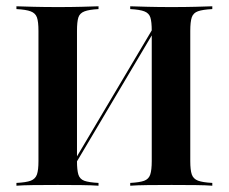

<svg xmlns="http://www.w3.org/2000/svg" viewBox="-20 -591 728 611"><path d="M202.4 -39.5 201.6 -54 480.6 -524.2 481.5 -509.7ZM394.4 0V-8.9Q424.2 -10.5 438.7 -15.7Q453.2 -21 458.1 -35.5Q462.9 -50 462.9 -78.2V-492.7Q462.9 -521.8 458.5 -535.5Q454 -549.2 439.5 -554.8Q425 -560.5 394.4 -562.1V-571Q415.3 -570.2 450 -569.4Q484.7 -568.5 525.8 -568.5Q568.5 -568.5 602.4 -569.4Q636.3 -570.2 655.6 -571V-562.1Q625 -560.5 610.1 -555.2Q595.2 -550 590.3 -535.9Q585.5 -521.8 585.5 -492.7V-78.2Q585.5 -50 590.3 -35.9Q595.2 -21.8 610.1 -16.1Q625 -10.5 655.6 -8.9V0Q636.3 -1.6 602.8 -2Q569.4 -2.4 525.8 -2.4Q484.7 -2.4 450 -2Q415.3 -1.6 394.4 0ZM32.3 0V-8.9Q63.7 -10.5 78.2 -16.1Q92.7 -21.8 97.6 -35.9Q102.4 -50 102.4 -78.2V-492.7Q102.4 -521.8 97.6 -535.5Q92.7 -549.2 77.8 -554.8Q62.9 -560.5 32.3 -562.1V-571Q52.4 -570.2 87.1 -569.4Q121.8 -568.5 166.1 -568.5Q205.6 -568.5 239.5 -569.4Q273.4 -570.2 293.5 -571V-562.1Q263.7 -560.5 248.8 -554.8Q233.9 -549.2 229.4 -535.5Q225 -521.8 225 -492.7V-78.2Q225 -50 229.4 -35.5Q233.9 -21 248.4 -15.7Q262.9 -10.5 293.5 -8.9V0Q272.6 -1.6 238.3 -2Q204 -2.4 163.7 -2.4Q119.4 -2.4 85.5 -2Q51.6 -1.6 32.3 0Z"/></svg>

Font: Playfair 144pt
Style: Bold
Weight: 700
Version: Version 2.001;gftools[0.9.30]